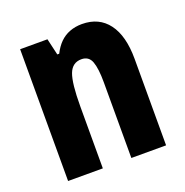

<svg xmlns="http://www.w3.org/2000/svg" viewBox="-106 -657 726 753"><g transform="rotate(-20 257.0 -280.0)"><path d="M314 -560Q385 -560 423.5 -508.5Q462 -457 462 -361V0H317V-316Q317 -373 306.5 -402Q296 -431 265 -431Q227 -431 212.5 -393Q198 -355 198 -258V0H53V-550H167L183 -481H191Q204 -507 221.5 -524.5Q239 -542 262.5 -551Q286 -560 314 -560Z"/></g></svg>

Font: Noto Sans Khmer ExtraCondensed ExtraBold
Style: Regular
Weight: 800
Width: 2
Designer: Danh Hong and the Monotype Design Team
Foundry: Monotype Imaging Inc.
Version: Version 2.004